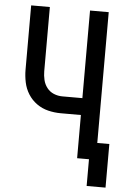

<svg xmlns="http://www.w3.org/2000/svg" viewBox="-59 -777 620 952"><g transform="rotate(5 251.5 -301.0)"><path d="M409 133H503V-84H443V-735H350V-299H250Q228 -299 207.5 -307.5Q187 -316 173.5 -333.5Q160 -351 155 -372.5Q150 -394 150 -415V-735H57V-415Q57 -384 63.5 -352.5Q70 -321 87 -294Q104 -267 130 -248.5Q156 -230 187 -222.5Q218 -215 250 -215H350V0H409Z"/></g></svg>

Font: Iosevka SS08 Medium
Style: Regular
Weight: 500
Monospace: yes
Designer: Belleve Invis
Foundry: Belleve Invis
Version: Version 3.4.3; ttfautohint (v1.8.3)